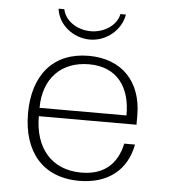

<svg xmlns="http://www.w3.org/2000/svg" viewBox="-51 -744 706 801"><g transform="rotate(5 301.5 -343.0)"><path d="M73 -251C73 -93 155 11 310 11C430 11 509 -52 529 -160H484C465 -72 409 -24 316 -24C191 -24 119 -110 119 -243H528V-282C528 -423 444 -512 305 -512C156 -512 73 -411 73 -251ZM119 -278C119 -402 194 -477 309 -477C428 -477 484 -395 483 -278ZM162 -697C170 -631 232 -580 303 -580C372 -580 433 -631 444 -697H421C412 -649 359 -615 304 -615C247 -615 196 -648 186 -697Z"/></g></svg>

Font: Perun ExtraLight
Style: Regular
Weight: 200
Foundry: Copyright (c) Stefan Peev, Context Ltd, 2016
Version: Version 1.089